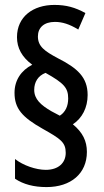

<svg xmlns="http://www.w3.org/2000/svg" viewBox="-20 -780 422 780"><path d="M39 -403C39 -339 70 -304 153 -257C226 -216 247 -202 247 -159C247 -118 217 -90 166 -90C126 -90 74 -108 41 -134V-54C75 -31 118 -20 169 -20C268 -20 333 -75 333 -163C333 -207 316 -242 276 -275C314 -300 336 -343 336 -394C336 -466 295 -503 214 -544C162 -572 134 -591 134 -632C134 -668 159 -691 203 -691C233 -691 262 -682 298 -660L327 -727C285 -750 249 -760 201 -760C114 -760 49 -712 49 -629C49 -585 69 -548 111 -517C66 -494 39 -454 39 -403ZM119 -415C119 -446 134 -472 165 -484C240 -442 257 -423 257 -380C257 -349 246 -325 223 -310L189 -328C146 -353 119 -377 119 -415Z"/></svg>

Font: Noto Sans Myanmar UI ExtraCondensed Medium
Style: Regular
Weight: 500
Width: 2
Designer: Monotype Design Team
Foundry: Monotype Imaging Inc.
Version: Version 2.103